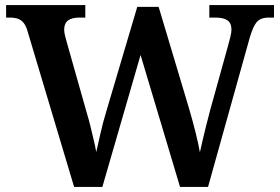

<svg xmlns="http://www.w3.org/2000/svg" viewBox="-20 -734 1100 754"><path d="M88 -612Q82 -633 72.5 -644.5Q63 -656 50 -660.5Q37 -665 17 -665H4V-714H315V-665H292Q262 -665 247 -653.5Q232 -642 232 -617Q232 -609 235 -595.5Q238 -582 242 -569L321 -290Q329 -264 335.5 -237Q342 -210 348 -184.5Q354 -159 358 -137Q366 -172 375 -212Q384 -252 397 -295L519 -707H603L723 -306Q737 -258 748 -214Q759 -170 765 -136Q770 -159 776.5 -186.5Q783 -214 790.5 -244Q798 -274 806 -304L876 -556Q880 -570 884.5 -588.5Q889 -607 889 -617Q889 -643 873.5 -654Q858 -665 825 -665H802V-714H1056V-665H1037Q1018 -665 1004.5 -659.5Q991 -654 981 -637Q971 -620 961 -587L797 0H687L532 -518L382 0H271Z"/></svg>

Font: Noto Serif Hebrew SemiBold
Style: Regular
Weight: 600
Version: Version 2.003